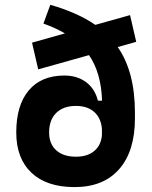

<svg xmlns="http://www.w3.org/2000/svg" viewBox="-20 -760 626 790"><path d="M286.6 9.8Q171.9 9.8 109.4 -49.3Q46.9 -108.4 46.9 -214.8Q46.9 -327.1 98.4 -388.2Q149.9 -449.2 244.6 -449.2Q297.4 -449.2 334 -422.1Q370.6 -395 382.8 -345.7H399.9Q396.5 -460 346.2 -533.2L137.2 -474.6L111.8 -584.5L247.1 -622.6Q209 -645 158.7 -663.1L187 -740.2Q299.3 -708 372.1 -657.7L515.1 -697.8L540.5 -587.9L464.4 -566.4Q535.2 -464.8 535.2 -296.4V-272.9Q535.2 -138.2 470.5 -64.2Q405.8 9.8 286.6 9.8ZM292.5 -115.2Q339.4 -115.2 367.4 -138.4Q395.5 -161.6 399.4 -203.1V-229Q396 -273.9 367.9 -299.1Q339.8 -324.2 292.5 -324.2Q240.7 -324.2 211.4 -295.4Q182.1 -266.6 182.1 -214.8Q182.1 -168 211.4 -141.6Q240.7 -115.2 292.5 -115.2Z"/></svg>

Font: Cascadia Code NF
Style: Bold
Weight: 700
Monospace: yes
Designer: Aaron Bell
Foundry: Saja Typeworks
Version: Version 2404.023; ttfautohint (v1.8.4)